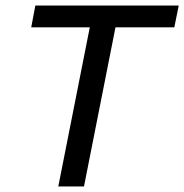

<svg xmlns="http://www.w3.org/2000/svg" viewBox="-20 -675 667 695"><path d="M191 0 305 -576H93L108 -655H627L611 -576H398L284 0Z"/></svg>

Font: TypoPRO Source Code Pro
Style: Italic
Weight: 500
Italic angle: -11°
Monospace: yes
Designer: Paul D. Hunt, Teo Tuominen
Foundry: Adobe Systems Incorporated
Version: Version 1.030;PS 1.0;hotconv 1.0.84;makeotf.lib2.5.63406